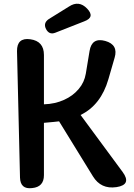

<svg xmlns="http://www.w3.org/2000/svg" viewBox="-20 -1000 716 1027"><path d="M296 -351Q289 -350 269 -348Q249 -346 215 -343V-63Q215 0 152 6Q89 14 87 -50L71 -726Q70 -800 142 -790Q215 -780 215 -706V-442Q275 -444 323 -466Q370 -487 401 -524Q431 -559 439 -606L459 -727Q471 -801 543 -781Q614 -761 593 -691L560 -577Q520 -438 411 -385L636 -80Q686 -12 603 1H602Q520 13 477 -57ZM226 -845Q210 -877 241 -898L349 -965Q402 -1000 446 -954Q490 -908 431 -886L276 -825Q243 -812 226 -845Z"/></svg>

Font: MaokenZhuyuanTi
Style: Regular
Weight: 400
Designer: Fontworks Inc & LongZhuTi team: ZERO子、时光羊、荆南、频凡、刘鹏、Little White Dog、帆影Magmeta、奈白不弍、白日月球、ChaoTawei、雨三（排名不分先后）
Version: Version 1.000; 20230222